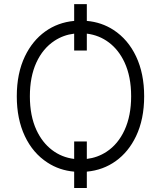

<svg xmlns="http://www.w3.org/2000/svg" viewBox="-20 -839 795 948"><path d="M408.7 -140.6V-54.3Q461.6 -60.7 505.7 -89.5Q563.2 -127.1 595.3 -197.4Q627.5 -267.8 627.5 -363.6Q627.5 -460.9 594.8 -531.2Q566.1 -592.7 517.9 -629.1Q469.8 -665.5 408.7 -672.9V-589.5H346.2V-672.9Q293 -666.5 249.3 -637.8Q191.4 -599.8 159.4 -529.8Q127.5 -459.9 127.5 -363.6Q127.5 -266.7 160.2 -196.4Q188.9 -134.9 236.9 -98.4Q284.8 -61.8 346.2 -54.3V-140.6ZM103.3 -561.4Q140.6 -638.5 203.1 -683.4Q265.6 -728.3 346.2 -735.8V-818.5H408.7V-735.8Q481.2 -729.4 540.1 -691.4Q612.2 -644.5 652 -560.2Q691.8 -475.9 691.8 -363.6Q691.8 -250.4 651.6 -166.2Q614.7 -89.1 552 -44Q489.3 1.1 408.7 8.5V89.1H346.2V8.5Q273.1 2.1 214.5 -36.2Q142.4 -82.7 102.6 -167.1Q62.9 -251.4 62.9 -363.6Q62.9 -477.3 103.3 -561.4Z"/></svg>

Font: DeltaSans Light
Style: Regular
Weight: 300
Designer: Rasmus Andersson
Foundry: rsms
Version: Version 3.012